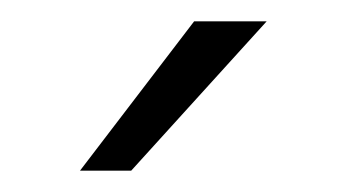

<svg xmlns="http://www.w3.org/2000/svg" viewBox="-20 -717 325 180"><path d="M162 -697H230L103 -557H55Z"/></svg>

Font: Hanken Grotesk Light
Style: Regular
Weight: 300
Designer: Alfredo Marco Pradil
Foundry: Hanken Design Co.
Version: Version 3.014